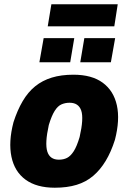

<svg xmlns="http://www.w3.org/2000/svg" viewBox="-20 -866 600 897"><path d="M236 11Q151 11 99.5 -26.5Q48 -64 33.5 -133.5Q19 -203 43 -295Q61 -351 86 -393.5Q111 -436 144.5 -463Q178 -490 222 -503.5Q266 -517 323 -517Q409 -517 460 -479.5Q511 -442 526 -374Q541 -306 517 -213Q499 -156 473.5 -114Q448 -72 415 -44Q382 -16 338 -2.5Q294 11 236 11ZM255 -120Q277 -120 293.5 -128.5Q310 -137 324.5 -159.5Q339 -182 352 -226Q372 -313 359.5 -349.5Q347 -386 305 -386Q285 -386 267.5 -378.5Q250 -371 235.5 -348Q221 -325 208 -282Q189 -196 201 -158Q213 -120 255 -120ZM203 -743 220 -846H530L514 -743ZM164 -575 184 -688H327L308 -575ZM355 -575 374 -688H518L498 -575Z"/></svg>

Font: Nunito Sans 7pt Condensed Black
Style: Italic
Weight: 900
Width: 3
Italic angle: -9°
Designer: Vernon Adams
Foundry: Vernon Adams
Version: Version 3.101;gftools[0.9.27]